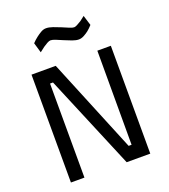

<svg xmlns="http://www.w3.org/2000/svg" viewBox="-164 -1045 1021 1162"><g transform="rotate(-20 347.0 -464.5)"><path d="M90 -695H246L495 -89H514V-695H601L602 0H450L196 -606H177L178 0H91ZM528 -856Q513 -839 497 -826Q483 -815 466 -806Q449 -797 433 -797Q415 -797 392 -805.5Q369 -814 345.5 -824Q322 -834 301.5 -842.5Q281 -851 269 -851Q260 -851 246.5 -843.5Q233 -836 220 -827Q205 -816 189 -803L170 -868Q186 -885 203 -898Q217 -909 234 -919Q251 -929 268 -929Q287 -929 311 -920.5Q335 -912 358 -902.5Q381 -893 400.5 -884.5Q420 -876 431 -876Q439 -876 452 -883Q465 -890 478 -898Q492 -908 508 -921Z"/></g></svg>

Font: Panefresco 500wt
Style: Regular
Weight: 700
Foundry: Campivisivi & Chank Co
Version: Version 1.001